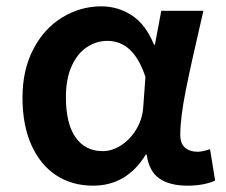

<svg xmlns="http://www.w3.org/2000/svg" viewBox="-20 -573 714 606"><path d="M51 -265Q51 -352 85 -417.5Q119 -483 176.5 -518Q234 -553 300 -553Q352 -553 396 -524.5Q440 -496 466 -432H469L489 -539H622L614 -504Q584 -376 566.5 -288.5Q549 -201 549 -147Q549 -120 564 -107Q579 -94 604 -94Q617 -94 643 -102L659 -3Q623 13 572 13Q515 13 482.5 -10Q450 -33 443 -85H440Q380 13 274 13Q207 13 157 -20Q107 -53 79 -115.5Q51 -178 51 -265ZM432 -233 439 -330Q402 -444 319 -444Q284 -444 254 -424Q224 -404 206 -364Q188 -324 188 -266Q188 -183 218.5 -139.5Q249 -96 304 -96Q334 -96 362.5 -114.5Q391 -133 410 -164.5Q429 -196 432 -233Z"/></svg>

Font: Nebula Sans Semibold
Style: Regular
Weight: 600
Designer: Paul D. Hunt for Adobe (as Source Sans)
Foundry: Nebula Entertainment & Broadcasting LLC
Version: Version 1.010